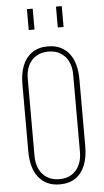

<svg xmlns="http://www.w3.org/2000/svg" viewBox="-62 -982 558 1027"><g transform="rotate(-5 217.0 -468.5)"><path d="M217 6Q179 6 150.5 -7.5Q122 -21 102.5 -46Q83 -71 73.5 -106Q64 -141 64 -185V-544Q64 -603 81 -645.5Q98 -688 132.5 -711.5Q167 -735 217 -735Q255 -735 283.5 -721.5Q312 -708 331.5 -683Q351 -658 360.5 -623Q370 -588 370 -544V-185Q370 -127 353 -84Q336 -41 302 -17.5Q268 6 217 6ZM217 -22Q256 -22 283 -39Q310 -56 324.5 -86.5Q339 -117 339 -157V-572Q339 -613 324.5 -643Q310 -673 283 -690Q256 -707 217 -707Q179 -707 151.5 -690Q124 -673 109.5 -643Q95 -613 95 -572V-157Q95 -117 109.5 -86.5Q124 -56 151.5 -39Q179 -22 217 -22ZM123 -831V-943H154V-831ZM279 -831V-943H310V-831Z"/></g></svg>

Font: Hubot Sans Condensed ExtraLight
Style: Regular
Weight: 200
Width: 3
Designer: Deni Anggara
Foundry: GitHub, Inc., Subsidiary of Microsoft Corporation
Version: Version 2.000